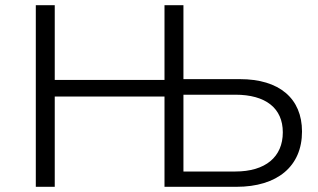

<svg xmlns="http://www.w3.org/2000/svg" viewBox="-20 -720 1224 740"><path d="M687 -415V-700H614V-412H191V-700H118V0H191V-348H614V0H891C1049 0 1144 -79 1144 -213C1144 -341 1056 -415 905 -415ZM687 -59V-355H887C1004 -355 1070 -303 1070 -210C1070 -115 1003 -59 887 -59Z"/></svg>

Font: Talent
Style: Regular
Weight: 400
Designer: Mike Powis
Version: Version 1.001;hotconv 1.0.109;makeotfexe 2.5.65596